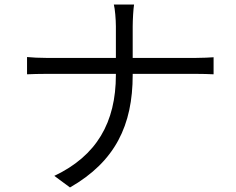

<svg xmlns="http://www.w3.org/2000/svg" viewBox="-20 -791 1040 845"><path d="M490 -675V-536H189C154 -536 118 -538 99 -540V-464C118 -465 154 -466 191 -466H490V-461C490 -252 405 -105 219 -17L288 34C487 -80 564 -240 564 -461V-466H836C866 -466 906 -465 920 -464V-539C906 -538 869 -536 837 -536H564V-674C564 -704 567 -753 570 -771H481C486 -753 490 -705 490 -675Z"/></svg>

Font: Source Han Sans JP Normal
Style: Regular
Weight: 350
Designer: Ryoko NISHIZUKA 西塚涼子 (kana, bopomofo & ideographs); Paul D. Hunt (Latin, Greek & Cyrillic); Sandoll Communications 산돌커뮤니
Foundry: Adobe
Version: Version 2.002;hotconv 1.0.116;makeotfexe 2.5.65601